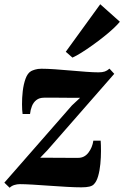

<svg xmlns="http://www.w3.org/2000/svg" viewBox="-42 -871 584 905"><path d="M335.5 -410Q321.5 -410 304.5 -410Q287.5 -410 269.2 -410.2Q251 -410.5 232.8 -410.5Q214.5 -410.5 197.5 -410.5Q180.5 -410.5 166 -410.5Q143.5 -410.5 129.5 -399.5Q115.5 -388.5 108.5 -370.8Q101.5 -353 99.5 -333.5H64.5Q62 -349.5 61.8 -379Q61.5 -408.5 65.2 -441.2Q69 -474 78.5 -500.2Q88 -526.5 105 -536Q110.5 -539 123.2 -543Q136 -547 153.5 -547Q180 -547 216.5 -544.5Q253 -542 291.8 -538.5Q330.5 -535 365.2 -532.5Q400 -530 422.5 -530Q440.5 -530 452 -534Q463.5 -538 474 -547.5L496.5 -523L181.5 -163L147.5 -127.5Q167 -127.5 187.8 -127.5Q208.5 -127.5 231.2 -127.2Q254 -127 278 -127Q302 -127 327 -127Q356 -127 374.8 -151.5Q393.5 -176 398 -208H432.5Q434 -188.5 434 -159Q434 -129.5 431 -98Q428 -66.5 420.5 -40.5Q413 -14.5 400 -2Q393.5 5 379.5 8.5Q365.5 12 341.5 12Q314 12 274 9.8Q234 7.5 191.5 4.5Q149 1.5 111.8 -0.8Q74.5 -3 51.5 -3Q38.5 -3 25.5 1Q12.5 5 3.5 14L-21.5 -10L297 -374ZM268 -627 430.5 -851 523 -768.5Q512.5 -755.5 492.8 -737Q473 -718.5 447.2 -698Q421.5 -677.5 394.2 -658Q367 -638.5 342.2 -623Q317.5 -607.5 299.5 -599.5Z"/></svg>

Font: Merriweather 72pt Black
Style: Italic
Weight: 900
Italic angle: -7.8°
Version: Version 2.101